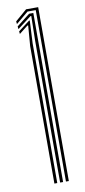

<svg xmlns="http://www.w3.org/2000/svg" viewBox="-91 -835 387 870"><g transform="rotate(-10 102.5 -400.0)"><path d="M139 0V-788.8H101.2L44.2 -741.2L42.8 -753.8L96.5 -800H152.2V0ZM85.8 0V-632.8L93.2 -726.2L89.8 -726.5L49.5 -694.8L48.2 -707L100.8 -747H104.2L99 -642.8V0ZM112.2 0V-652.8L114.5 -766.2H110.8L47 -717.5L45.5 -730L106.5 -777.8H126L125.8 -662.8V0Z"/></g></svg>

Font: Big Shoulders Inline Display Thin
Style: Regular
Weight: 400
Version: Version 2.002